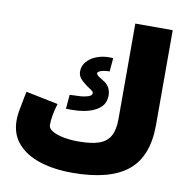

<svg xmlns="http://www.w3.org/2000/svg" viewBox="-75 -710 750 791"><g transform="rotate(10 300.0 -315.0)"><path d="M15.5 -163Q15.5 -182 18.8 -201.2Q22 -220.5 31 -265.5L35.5 -285.5L170 -258Q154 -205.5 154 -167Q154 -153.5 171.2 -143Q188.5 -132.5 217.5 -126.8Q246.5 -121 280.5 -121Q335.5 -121 367.2 -132.2Q399 -143.5 413.5 -169.5Q428 -195.5 428 -241V-640H584.5V-243Q584.5 -110.5 509 -50Q433.5 10.5 278.5 10.5Q202 10.5 142.8 -8.5Q83.5 -27.5 49.5 -66.2Q15.5 -105 15.5 -163ZM305 -326Q305.5 -331.5 300.5 -335.8Q295.5 -340 277 -352Q257 -366.5 247.5 -378.5Q238 -390.5 238 -407Q238 -430.5 253.8 -448.2Q269.5 -466 294 -475.2Q318.5 -484.5 345 -484.5Q357 -484.5 363 -483.5L358 -427.5Q338 -427.5 323.2 -422.8Q308.5 -418 308.5 -411Q308.5 -406.5 314.2 -401.8Q320 -397 331 -390.5L345 -381.5Q371 -362.5 371 -329Q371 -305.5 359.8 -289.5Q348.5 -273.5 327 -263Q290.5 -244.5 227 -244.5Q214 -244.5 207.5 -245L212.5 -304Q242.5 -305 258.5 -306Q274.5 -307 289.2 -311.8Q304 -316.5 305 -326Z"/></g></svg>

Font: JuliaMono ExtraBold
Style: Regular
Weight: 800
Monospace: yes
Designer: cormullion
Foundry: corm
Version: Version 0.055; ttfautohint (v1.8.4)